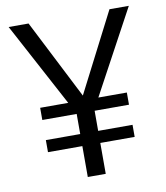

<svg xmlns="http://www.w3.org/2000/svg" viewBox="-81 -781 733 849"><g transform="rotate(-10 285.5 -357.0)"><path d="M244.6 -138.7H90.3V-192.9H244.6V-283.2H90.3V-337.9H216.3L15.1 -713.9H104.5L285.6 -358.4L467.8 -713.9H554.7L351.6 -337.9H479.5V-283.2H325.2V-192.9H479.5V-138.7H325.2V0H244.6Z"/></g></svg>

Font: Viking Open Sans
Style: Regular
Weight: 400
Foundry: Ascender Corporation
Version: Version 2.001